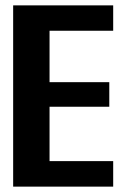

<svg xmlns="http://www.w3.org/2000/svg" viewBox="-20 -695 478 715"><path d="M29 0V-675H401.5V-580.5H164.5V-389H387V-297.5H164.5V-95H401.5V0Z"/></svg>

Font: Anybody SemiBold
Style: Regular
Weight: 600
Designer: Tyler Finck
Foundry: Etcetera Type Company
Version: Version 1.010; ttfautohint (v1.8.3) -l 8 -r 50 -G 200 -x 14 